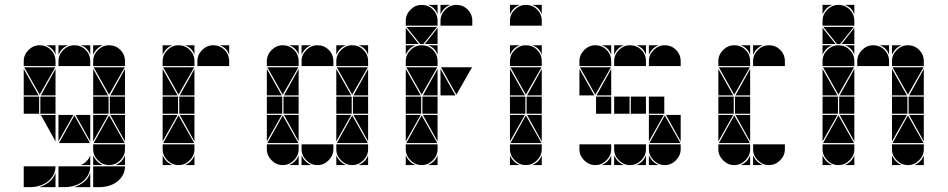

<svg xmlns="http://www.w3.org/2000/svg" viewBox="-20 -677 3874 785"><path d="M284 -492Q311 -492 330 -473Q349 -454 349 -427V-407H219V-427Q219 -453 238.5 -472.5Q258 -492 284 -492ZM142 -492Q169 -492 188 -473Q207 -454 207 -427V-407H77V-427Q77 -453 96.5 -472.5Q116 -492 142 -492ZM426 -492Q453 -492 472 -473Q491 -454 491 -427V-407H361V-427Q361 -453 380.5 -472.5Q400 -492 426 -492ZM361 3H491Q491 23 482 39Q473 55 458.5 66Q444 77 425.5 82.5Q407 88 389 88H361ZM219 3H349Q349 23 340 39Q331 55 316.5 66Q302 77 283.5 82.5Q265 88 247 88H219ZM77 3H207Q207 23 198 39Q189 55 174.5 66Q160 77 141.5 82.5Q123 88 105 88H77ZM426 -2Q400 -2 380.5 -21.5Q361 -41 361 -67V-87H491V-67Q491 -41 471.5 -21.5Q452 -2 426 -2ZM221 -92 284 -205 348 -92ZM363 -92 426 -205 490 -92ZM348 -402H221ZM206 -402 142 -290 79 -402ZM490 -402 426 -290 363 -402ZM424 -212H361V-282H424ZM140 -212H77V-282H140ZM491 -212H429V-282H491ZM207 -212H145V-282H207ZM77 -287V-395L138 -287ZM361 -287V-395L422 -287ZM361 -207H422L361 -99ZM219 -207H280L219 -99ZM207 -287H147L207 -395ZM349 -207V-99L289 -207ZM491 -207V-99L431 -207ZM207 -207V-99L147 -207ZM491 -287H431L491 -395ZM283 88Q305 81 323 67Q341 53 349 30V88ZM141 88Q163 81 181 67Q199 53 207 30V88ZM361 -42Q373 -14 401 -2H361ZM361 -492H401Q387 -487 377 -477Q367 -467 361 -453ZM310 -2Q324 -8 334 -18Q344 -28 349 -42V-2ZM219 -492H259Q245 -487 235 -477Q225 -467 219 -453ZM452 -2Q466 -8 476 -18Q486 -28 491 -42V-2ZM349 -492V-453Q339 -482 310 -492ZM207 -492V-453Q197 -482 168 -492Z M852 -492Q879 -492 898 -473Q917 -454 917 -427V-407H787V-427Q787 -453 806.5 -472.5Q826 -492 852 -492ZM710 -492Q737 -492 756 -473Q775 -454 775 -427V-407H645V-427Q645 -453 664.5 -472.5Q684 -492 710 -492ZM710 -2Q684 -2 664.5 -21.5Q645 -41 645 -67V-87H775V-67Q775 -41 755.5 -21.5Q736 -2 710 -2ZM647 -92 710 -205 774 -92ZM774 -402 710 -290 647 -402ZM708 -212H645V-282H708ZM775 -212H713V-282H775ZM645 -287V-395L706 -287ZM645 -207H706L645 -99ZM775 -287H715L775 -395ZM775 -207V-99L715 -207ZM645 -42Q657 -14 685 -2H645ZM645 -492H685Q671 -487 661 -477Q651 -467 645 -453ZM736 -2Q750 -8 760 -18Q770 -28 775 -42V-2ZM917 -492V-453Q907 -482 878 -492ZM775 -492V-453Q765 -482 736 -492Z M1278 -492Q1305 -492 1324 -473Q1343 -454 1343 -427V-407H1213V-427Q1213 -453 1232.5 -472.5Q1252 -492 1278 -492ZM1136 -492Q1163 -492 1182 -473Q1201 -454 1201 -427V-407H1071V-427Q1071 -453 1090.5 -472.5Q1110 -492 1136 -492ZM1420 -492Q1447 -492 1466 -473Q1485 -454 1485 -427V-407H1355V-427Q1355 -453 1374.5 -472.5Q1394 -492 1420 -492ZM1420 -2Q1394 -2 1374.5 -21.5Q1355 -41 1355 -67V-87H1485V-67Q1485 -41 1465.5 -21.5Q1446 -2 1420 -2ZM1136 -2Q1110 -2 1090.5 -21.5Q1071 -41 1071 -67V-87H1201V-67Q1201 -41 1181.5 -21.5Q1162 -2 1136 -2ZM1278 -2Q1252 -2 1232.5 -21.5Q1213 -41 1213 -67V-87H1343V-67Q1343 -41 1323.5 -21.5Q1304 -2 1278 -2ZM1357 -92 1420 -205 1484 -92ZM1073 -92 1136 -205 1200 -92ZM1200 -402 1136 -290 1073 -402ZM1484 -402 1420 -290 1357 -402ZM1418 -212H1355V-282H1418ZM1134 -212H1071V-282H1134ZM1485 -212H1423V-282H1485ZM1201 -212H1139V-282H1201ZM1071 -287V-395L1132 -287ZM1355 -287V-395L1416 -287ZM1355 -207H1416L1355 -99ZM1071 -207H1132L1071 -99ZM1201 -287H1141L1201 -395ZM1485 -207V-99L1425 -207ZM1201 -207V-99L1141 -207ZM1485 -287H1425L1485 -395ZM1213 -42Q1225 -14 1253 -2H1213ZM1355 -42Q1367 -14 1395 -2H1355ZM1355 -492H1395Q1381 -487 1371 -477Q1361 -467 1355 -453ZM1162 -2Q1176 -8 1186 -18Q1196 -28 1201 -42V-2ZM1213 -492H1253Q1239 -487 1229 -477Q1219 -467 1213 -453ZM1446 -2Q1460 -8 1470 -18Q1480 -28 1485 -42V-2ZM1485 -492V-453Q1475 -482 1446 -492ZM1201 -492V-453Q1191 -482 1162 -492Z M1846 -657Q1873 -657 1892 -638Q1911 -619 1911 -592V-572H1781V-592Q1781 -618 1800.5 -637.5Q1820 -657 1846 -657ZM1704 -492Q1731 -492 1750 -473Q1769 -454 1769 -427V-407H1639V-427Q1639 -453 1658.5 -472.5Q1678 -492 1704 -492ZM1704 -657Q1731 -657 1750 -638Q1769 -619 1769 -592V-572H1639V-592Q1639 -618 1658.5 -637.5Q1678 -657 1704 -657ZM1704 -2Q1678 -2 1658.5 -21.5Q1639 -41 1639 -67V-87H1769V-67Q1769 -41 1749.5 -21.5Q1730 -2 1704 -2ZM1641 -92 1704 -205 1768 -92ZM1910 -402 1846 -290 1783 -402ZM1768 -402 1704 -290 1641 -402ZM1767 -567 1711 -497H1698L1642 -567ZM1702 -212H1639V-282H1702ZM1769 -212H1707V-282H1769ZM1639 -287V-395L1700 -287ZM1781 -287V-395L1842 -287ZM1639 -207H1700L1639 -99ZM1769 -287H1709L1769 -395ZM1769 -207V-99L1709 -207ZM1639 -497V-563L1692 -497ZM1769 -497H1717L1769 -563ZM1639 -42Q1651 -14 1679 -2H1639ZM1639 -492H1679Q1665 -487 1655 -477Q1645 -467 1639 -453ZM1730 -2Q1744 -8 1754 -18Q1764 -28 1769 -42V-2ZM1781 -657H1821Q1807 -652 1797 -642Q1787 -632 1781 -618ZM1769 -492V-453Q1759 -482 1730 -492ZM1769 -657V-618Q1759 -647 1730 -657Z M2130 -492Q2157 -492 2176 -473Q2195 -454 2195 -427V-407H2065V-427Q2065 -453 2084.5 -472.5Q2104 -492 2130 -492ZM2130 -657Q2157 -657 2176 -638Q2195 -619 2195 -592V-572H2065V-592Q2065 -618 2084.5 -637.5Q2104 -657 2130 -657ZM2130 -2Q2104 -2 2084.5 -21.5Q2065 -41 2065 -67V-87H2195V-67Q2195 -41 2175.5 -21.5Q2156 -2 2130 -2ZM2067 -92 2130 -205 2194 -92ZM2194 -402 2130 -290 2067 -402ZM2128 -212H2065V-282H2128ZM2195 -212H2133V-282H2195ZM2065 -287V-395L2126 -287ZM2065 -207H2126L2065 -99ZM2195 -287H2135L2195 -395ZM2195 -207V-99L2135 -207ZM2065 -42Q2077 -14 2105 -2H2065ZM2065 -492H2105Q2091 -487 2081 -477Q2071 -467 2065 -453ZM2156 -2Q2170 -8 2180 -18Q2190 -28 2195 -42V-2ZM2065 -657H2105Q2091 -652 2081 -642Q2071 -632 2065 -618ZM2195 -492V-453Q2185 -482 2156 -492ZM2195 -657V-618Q2185 -647 2156 -657Z M2556 -492Q2583 -492 2602 -473Q2621 -454 2621 -427V-407H2491V-427Q2491 -453 2510.5 -472.5Q2530 -492 2556 -492ZM2414 -492Q2441 -492 2460 -473Q2479 -454 2479 -427V-407H2349V-427Q2349 -453 2368.5 -472.5Q2388 -492 2414 -492ZM2698 -492Q2725 -492 2744 -473Q2763 -454 2763 -427V-407H2633V-427Q2633 -453 2652.5 -472.5Q2672 -492 2698 -492ZM2698 -2Q2672 -2 2652.5 -21.5Q2633 -41 2633 -67V-87H2763V-67Q2763 -41 2743.5 -21.5Q2724 -2 2698 -2ZM2414 -2Q2388 -2 2368.5 -21.5Q2349 -41 2349 -67V-87H2479V-67Q2479 -41 2459.5 -21.5Q2440 -2 2414 -2ZM2556 -2Q2530 -2 2510.5 -21.5Q2491 -41 2491 -67V-87H2621V-67Q2621 -41 2601.5 -21.5Q2582 -2 2556 -2ZM2635 -92 2698 -205 2762 -92ZM2478 -402 2414 -290 2351 -402ZM2554 -212H2491V-282H2554ZM2696 -212H2633V-282H2696ZM2621 -212H2559V-282H2621ZM2479 -212H2417V-282H2479ZM2349 -287V-395L2410 -287ZM2633 -207H2694L2633 -99ZM2479 -287H2419L2479 -395ZM2763 -207V-99L2703 -207ZM2491 -42Q2503 -14 2531 -2H2491ZM2633 -42Q2645 -14 2673 -2H2633ZM2633 -492H2673Q2659 -487 2649 -477Q2639 -467 2633 -453ZM2582 -2Q2596 -8 2606 -18Q2616 -28 2621 -42V-2ZM2440 -2Q2454 -8 2464 -18Q2474 -28 2479 -42V-2ZM2491 -492H2531Q2517 -487 2507 -477Q2497 -467 2491 -453ZM2621 -492V-453Q2611 -482 2582 -492ZM2479 -492V-453Q2469 -482 2440 -492Z M3124 -492Q3151 -492 3170 -473Q3189 -454 3189 -427V-407H3059V-427Q3059 -453 3078.5 -472.5Q3098 -492 3124 -492ZM2982 -492Q3009 -492 3028 -473Q3047 -454 3047 -427V-407H2917V-427Q2917 -453 2936.5 -472.5Q2956 -492 2982 -492ZM2982 -2Q2956 -2 2936.5 -21.5Q2917 -41 2917 -67V-87H3047V-67Q3047 -41 3027.5 -21.5Q3008 -2 2982 -2ZM3124 -2Q3098 -2 3078.5 -21.5Q3059 -41 3059 -67V-87H3189V-67Q3189 -41 3169.5 -21.5Q3150 -2 3124 -2ZM2919 -92 2982 -205 3046 -92ZM3188 -402H3061ZM3046 -402 2982 -290 2919 -402ZM2980 -212H2917V-282H2980ZM3047 -212H2985V-282H3047ZM2917 -287V-395L2978 -287ZM2917 -207H2978L2917 -99ZM3047 -287H2987L3047 -395ZM3047 -207V-99L2987 -207ZM3059 -42Q3071 -14 3099 -2H3059ZM3008 -2Q3022 -8 3032 -18Q3042 -28 3047 -42V-2ZM3059 -492H3099Q3085 -487 3075 -477Q3065 -467 3059 -453ZM3047 -492V-453Q3037 -482 3008 -492Z M3550 -492Q3577 -492 3596 -473Q3615 -454 3615 -427V-407H3485V-427Q3485 -453 3504.5 -472.5Q3524 -492 3550 -492ZM3408 -492Q3435 -492 3454 -473Q3473 -454 3473 -427V-407H3343V-427Q3343 -453 3362.5 -472.5Q3382 -492 3408 -492ZM3408 -657Q3435 -657 3454 -638Q3473 -619 3473 -592V-572H3343V-592Q3343 -618 3362.5 -637.5Q3382 -657 3408 -657ZM3692 -492Q3719 -492 3738 -473Q3757 -454 3757 -427V-407H3627V-427Q3627 -453 3646.5 -472.5Q3666 -492 3692 -492ZM3692 -2Q3666 -2 3646.5 -21.5Q3627 -41 3627 -67V-87H3757V-67Q3757 -41 3737.5 -21.5Q3718 -2 3692 -2ZM3408 -2Q3382 -2 3362.5 -21.5Q3343 -41 3343 -67V-87H3473V-67Q3473 -41 3453.5 -21.5Q3434 -2 3408 -2ZM3629 -92 3692 -205 3756 -92ZM3345 -92 3408 -205 3472 -92ZM3472 -402 3408 -290 3345 -402ZM3756 -402 3692 -290 3629 -402ZM3471 -567 3415 -497H3402L3346 -567ZM3690 -212H3627V-282H3690ZM3406 -212H3343V-282H3406ZM3757 -212H3695V-282H3757ZM3473 -212H3411V-282H3473ZM3343 -287V-395L3404 -287ZM3627 -287V-395L3688 -287ZM3627 -207H3688L3627 -99ZM3343 -207H3404L3343 -99ZM3473 -287H3413L3473 -395ZM3757 -207V-99L3697 -207ZM3473 -207V-99L3413 -207ZM3757 -287H3697L3757 -395ZM3343 -497V-563L3396 -497ZM3473 -497H3421L3473 -563ZM3343 -42Q3355 -14 3383 -2H3343ZM3627 -42Q3639 -14 3667 -2H3627ZM3627 -492H3667Q3653 -487 3643 -477Q3633 -467 3627 -453ZM3343 -492H3383Q3369 -487 3359 -477Q3349 -467 3343 -453ZM3434 -2Q3448 -8 3458 -18Q3468 -28 3473 -42V-2ZM3343 -657H3383Q3369 -652 3359 -642Q3349 -632 3343 -618ZM3718 -2Q3732 -8 3742 -18Q3752 -28 3757 -42V-2ZM3615 -492V-453Q3605 -482 3576 -492ZM3473 -492V-453Q3463 -482 3434 -492ZM3473 -657V-618Q3463 -647 3434 -657Z"/></svg>

Font: CAT DyFa
Style: Regular
Weight: 400
Designer: Peter Wiegel
Foundry: Peter Wiegel
Version: Version 1.001; ttfautohint (v1.3)